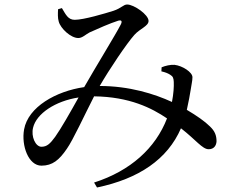

<svg xmlns="http://www.w3.org/2000/svg" viewBox="-20 -769 1040 853"><path d="M398 42 411 64C597 25 724 -61 784 -199C851 -147 879 -106 907 -106C931 -106 941 -123 942 -141C942 -168 934 -187 913 -207C890 -230 854 -255 810 -281C818 -316 824 -350 827 -369C830 -392 835 -409 835 -426C835 -448 791 -477 755 -481C736 -482 715 -477 698 -470L697 -452C714 -448 725 -444 736 -437C749 -429 751 -422 752 -405C753 -384 751 -352 744 -316C666 -352 554 -387 423 -387C465 -460 543 -576 577 -614C602 -642 640 -653 640 -676C640 -704 575 -749 545 -749C528 -749 520 -733 484 -721C446 -709 352 -681 312 -681C282 -681 272 -705 255 -733L238 -728C237 -711 236 -688 241 -673C249 -643 294 -600 328 -600C346 -600 362 -617 378 -625C413 -641 470 -666 505 -677C519 -681 525 -676 516 -659C494 -616 403 -468 354 -382C229 -364 105 -294 87 -194C74 -121 107 -33 164 -33C213 -33 243 -58 277 -108C304 -146 355 -257 398 -341C556 -339 654 -289 722 -243C671 -111 560 -10 398 42ZM329 -336C294 -273 249 -194 225 -161C203 -131 189 -117 164 -117C138 -117 117 -162 127 -202C142 -264 225 -320 329 -336Z"/></svg>

Font: Source Han Serif SC Medium
Style: Regular
Weight: 500
Designer: Ryoko NISHIZUKA 西塚涼子 (kana & ideographs); Frank Grießhammer (Latin, Greek & Cyrillic); Wenlong ZHANG 张文龙 (bopomofo); San
Foundry: Adobe
Version: Version 2.003;hotconv 1.1.1;makeotfexe 2.6.0